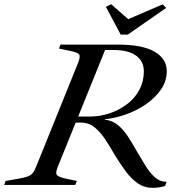

<svg xmlns="http://www.w3.org/2000/svg" viewBox="-68 -887 906 921"><path d="M663 14Q624 14 593 -7.5Q562 -29 535.5 -64.5Q509 -100 483 -143Q460 -183 437 -218Q414 -253 386 -276Q358 -299 318 -299H295L210 -89Q197 -58 204.5 -48Q212 -38 248 -30L301 -19L293 0H-48L-41 -19L22 -30Q50 -35 65 -40.5Q80 -46 89 -57Q98 -68 106 -89L306 -584Q319 -616 311.5 -626Q304 -636 268 -643L215 -654L222 -673H499Q615 -673 673.5 -639Q732 -605 732 -546Q732 -499 705 -459Q678 -419 633.5 -388Q589 -357 537 -338.5Q485 -320 435 -315L434 -313Q472 -309 498.5 -286.5Q525 -264 546.5 -231Q568 -198 589 -160Q610 -124 630.5 -91Q651 -58 675 -36.5Q699 -15 731 -15L724 5Q708 10 693.5 12Q679 14 663 14ZM307 -328H363Q413 -328 459.5 -344Q506 -360 543 -388.5Q580 -417 601 -457Q622 -497 622 -545Q622 -593 585 -620Q548 -647 479 -647H436ZM511 -721 440 -854 465 -867 547 -795 712 -866 729 -849 545 -721Z"/></svg>

Font: Ibarra Real Nova Medium
Style: Italic
Weight: 500
Italic angle: -22°
Designer: Jose Maria Ribagorda & Octavio Pardo
Foundry: Octavio Pardo
Version: Version 2.000